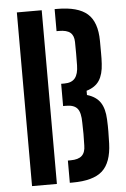

<svg xmlns="http://www.w3.org/2000/svg" viewBox="-56 -840 577 881"><g transform="rotate(-5 233.0 -400.0)"><path d="M55.5 0V-800H170V0ZM229.5 0V-102.5H242Q278 -102.5 294.2 -117.8Q310.5 -133 310.5 -165Q311.5 -193.5 311.5 -217.8Q311.5 -242 310.5 -270Q310.5 -316.5 295.2 -335Q280 -353.5 243.5 -353.5H229.5V-456H244.5Q278 -456 293.5 -475.2Q309 -494.5 309.5 -534Q310 -563 310 -588.2Q310 -613.5 309.5 -642Q309 -671 292.8 -684.8Q276.5 -698.5 241 -698.5H229.5V-800H241Q336.5 -800 380 -762Q423.5 -724 424 -636.5Q424 -604.5 424.2 -580Q424.5 -555.5 423 -531.5Q420.5 -483 402 -454.5Q383.5 -426 343 -414V-394.5Q385 -382 404 -353.2Q423 -324.5 425 -275Q426.5 -244.5 426.2 -219.5Q426 -194.5 425 -164Q422 -76.5 379.8 -38.2Q337.5 0 242 0Z"/></g></svg>

Font: Big Shoulders Stencil Text Thin
Style: Bold
Weight: 700
Version: Version 2.001